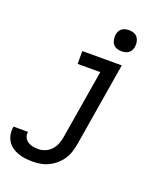

<svg xmlns="http://www.w3.org/2000/svg" viewBox="-228 -848 999 1180"><g transform="rotate(20 271.0 -258.0)"><path d="M127 223Q102 223 78 220Q54 217 31.5 209Q9 201 -9.5 187.5Q-28 174 -40 154.5Q-52 135 -56 111.5Q-60 88 -56 63L-55 61H40L39 62Q36 81 43.5 97Q51 113 65.5 122.5Q80 132 98 135.5Q116 139 134 139Q157 139 179.5 129.5Q202 120 218.5 102Q235 84 243.5 61.5Q252 39 256 16L331 -436H183V-520H441L350 30Q345 56 337 81.5Q329 107 313.5 130Q298 153 276.5 171.5Q255 190 230 202Q205 214 179 218.5Q153 223 127 223ZM409 -601Q393 -601 377.5 -606.5Q362 -612 353 -624.5Q344 -637 341.5 -653.5Q339 -670 341 -687Q343 -698 349 -709Q355 -720 365 -727Q375 -734 386.5 -736.5Q398 -739 410 -739Q426 -739 441.5 -733.5Q457 -728 466 -715.5Q475 -703 478 -686.5Q481 -670 478 -653Q476 -642 470 -631Q464 -620 454 -613Q444 -606 432.5 -603.5Q421 -601 409 -601Z"/></g></svg>

Font: Iosevka Md Ex Obl
Style: Regular
Weight: 500
Width: 7
Italic angle: -9°
Monospace: yes
Designer: Belleve Invis
Foundry: Belleve Invis
Version: Version 32.5.0; ttfautohint (v1.8.4)